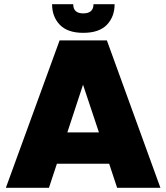

<svg xmlns="http://www.w3.org/2000/svg" viewBox="-20 -898 795 918"><path d="M502 -115H252L214 0H8L265 -705H491L747 0H540ZM377 -493 302 -265H453ZM330 -878Q330 -834 378 -834Q427 -834 427 -878H528Q528 -818 491 -779.5Q454 -741 378 -741Q303 -741 266 -779.5Q229 -818 229 -878Z"/></svg>

Font: SVN-Poppins ExtraBold
Style: Regular
Weight: 800
Designer: Ninad Kale (Devanagari), Jonny Pinhorn (Latin)
Foundry: Indian Type Foundry
Version: Version 3.002 2017; ttfautohint (v1.8.3)